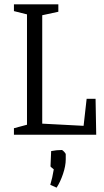

<svg xmlns="http://www.w3.org/2000/svg" viewBox="-20 -619 478 882"><path d="M44 -30 104 -46V-553L44 -568V-599H248V-565L174 -549V-51L364 -41L378 -165H419L422 0H44ZM211 230Q221 197 227 159Q224 156 218 151.5Q212 147 212 145L215 75Q240 70 264 70Q267 70 274.5 78Q282 86 282 90V113Q282 143 269.5 180Q257 217 240 243Z"/></svg>

Font: Grenze Light
Style: Regular
Weight: 300
Designer: Renata Polastri
Foundry: Omnibus-Type
Version: Version 1.002; ttfautohint (v1.8)